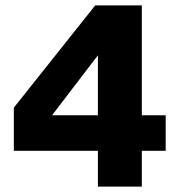

<svg xmlns="http://www.w3.org/2000/svg" viewBox="-20 -688 662 708"><path d="M341 0V-132H31V-291L331 -668H503V-263H591V-132H503V0ZM172 -263H341V-484Z"/></svg>

Font: Gantari ExtraBold
Style: Regular
Weight: 800
Version: Version 1.000